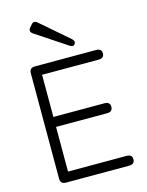

<svg xmlns="http://www.w3.org/2000/svg" viewBox="-138 -1034 854 1117"><g transform="rotate(-15 289.5 -475.5)"><path d="M117 0Q84 0 84 -33V-667Q84 -700 117 -700H486Q519 -700 519 -671Q519 -642 486 -642H145V-388H453Q486 -388 486 -358Q486 -328 453 -328H145V-59H498Q531 -59 531 -30Q531 0 498 0ZM374 -766Q363 -750 342 -765L155 -889Q133 -905 149 -925L162 -940Q178 -960 198 -943L367 -797Q385 -780 374 -766Z"/></g></svg>

Font: Zen Maru Gothic
Style: Regular
Weight: 400
Designer: Yoshimichi Ohira
Foundry: Positype
Version: Version 1.002